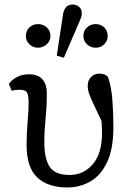

<svg xmlns="http://www.w3.org/2000/svg" viewBox="-20 -812 564 845"><path d="M276 13Q191 13 144 -31Q97 -75 97 -175Q97 -223 101.5 -275Q106 -327 106 -361Q106 -389 99.5 -403Q93 -417 67 -417Q58 -417 48.5 -416Q39 -415 31 -413L19 -443Q33 -462 55.5 -473.5Q78 -485 107 -485Q139 -485 156 -472.5Q173 -460 179.5 -441.5Q186 -423 186 -403Q186 -343 180.5 -289Q175 -235 175 -186Q175 -114 198.5 -78Q222 -42 286 -42Q348 -42 388.5 -89.5Q429 -137 429 -225Q429 -237 428.5 -250Q428 -263 427 -279Q403 -330 389.5 -358.5Q376 -387 371 -403Q366 -419 366 -433Q366 -459 381 -473.5Q396 -488 418 -488Q441 -488 455 -474Q470 -431 474.5 -373.5Q479 -316 479 -253Q479 -156 451 -97.5Q423 -39 377 -13Q331 13 276 13ZM147 -602Q125 -602 109.5 -617Q94 -632 94 -654Q94 -677 109.5 -691.5Q125 -706 147 -706Q169 -706 185.5 -691.5Q202 -677 202 -654Q202 -632 185.5 -617Q169 -602 147 -602ZM261 -558 230 -567 257 -747Q260 -767 270 -779.5Q280 -792 299 -792Q317 -792 328.5 -781.5Q340 -771 340 -756Q340 -749 339 -742.5Q338 -736 330 -718ZM401 -602Q379 -602 363 -617Q347 -632 347 -654Q347 -677 363 -691.5Q379 -706 401 -706Q423 -706 438.5 -691.5Q454 -677 454 -654Q454 -632 438.5 -617Q423 -602 401 -602Z"/></svg>

Font: Source Serif Pro
Style: Regular
Weight: 400
Designer: Frank Grießhammer
Foundry: Adobe Systems Incorporated
Version: Version 3.001;hotconv 1.0.111;makeotfexe 2.5.65597